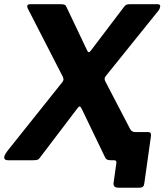

<svg xmlns="http://www.w3.org/2000/svg" viewBox="-25 -762 796 913"><path d="M538.4 130.6Q512 130.6 515.1 107.3L528.5 12.7Q530.3 0 516.8 0H505.7L594.3 -147.6Q601.7 -134.1 618.6 -134.1H679.1Q695.3 -134.1 692.8 -114.8L661.2 109.9Q660.2 120.6 654.8 125.6Q649.5 130.6 636.6 130.6ZM652.7 -35.4Q664.2 -13.3 661.2 -6.6Q658.2 0 641.8 0H503.2Q491.9 0 485.1 -2.8Q478.3 -5.6 474.1 -15L362.8 -246.1Q358.1 -255.9 353.5 -255.7Q349 -255.5 341.8 -245.2L164.3 -11.6Q159.1 -3.4 150.9 -1.7Q142.7 0 131.4 0H13.7Q-2.4 0 -4.9 -10Q-7.4 -20 9.4 -43.1L265.4 -363.9Q274 -373.1 276 -379.6Q278.1 -386 274.4 -395.6L106.8 -722.2Q102.9 -730.9 105.4 -736.4Q107.9 -742 118.7 -742H264.6Q277.9 -742 283.3 -738.9Q288.7 -735.7 292.6 -725.6L389.6 -521.6Q396.3 -506.6 407.2 -521.6L565 -729.7Q571.2 -738.1 577 -740.1Q582.8 -742 595.1 -742H724Q737.7 -742 736.8 -731.7Q735.8 -721.3 729.6 -712.9L482 -405.4Q473.3 -395.3 472.6 -389.5Q471.9 -383.8 475 -376.6L652.7 -35.4Z"/></svg>

Font: Libre Franklin Thin
Style: Italic
Weight: 100
Italic angle: -8°
Designer: Pablo Impallari, Rodrigo Fuenzalida, Nhung Nguyen
Foundry: Impallari Type
Version: Version 3.000